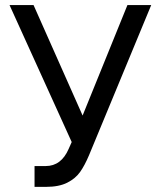

<svg xmlns="http://www.w3.org/2000/svg" viewBox="-20 -727 633 757"><path d="M116.2 -72.3H160.2Q221.7 -72.3 251 -140.6L262.7 -167L17.6 -707H112.3L305.7 -271.5L482.4 -707H576.2L331.1 -115.2Q314 -74.7 295.7 -48.8Q277.3 -22.9 244.9 -6.6Q212.4 9.8 161.1 9.8H116.2Z"/></svg>

Font: Pretendard
Style: Regular
Weight: 400
Designer: Base glyphs from Inter by Rasmus Andersson; Hangeul glyphs from Noto Sans CJK(Source Han Sans) by Jang Soo-young and Kan
Foundry: Kil Hyung-jin
Version: Version 1.309